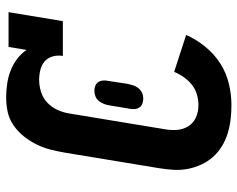

<svg xmlns="http://www.w3.org/2000/svg" viewBox="-96 -688 791 640"><g transform="rotate(-90 300.0 -367.5)"><path d="M270 8Q245 8 221 5Q197 2 174.5 -5Q152 -12 132 -24.5Q112 -37 97 -54Q82 -71 72 -92.5Q62 -114 57.5 -137.5Q53 -161 54.5 -185.5Q56 -210 60 -234L112 -549Q116 -572 122 -595.5Q128 -619 139 -641.5Q150 -664 166 -684Q182 -704 203 -718.5Q224 -733 248 -738Q272 -743 296 -743Q319 -743 342 -739.5Q365 -736 385.5 -728Q406 -720 424 -706.5Q442 -693 454 -675L464 -735H580L550 -554H434Q437 -571 432.5 -587.5Q428 -604 416 -614.5Q404 -625 387.5 -629Q371 -633 354 -633Q334 -633 313.5 -626.5Q293 -620 277.5 -605Q262 -590 253.5 -570.5Q245 -551 242 -531L190 -216Q186 -195 187.5 -174Q189 -153 199.5 -136Q210 -119 229 -110.5Q248 -102 270 -102Q287 -102 305 -107Q323 -112 337.5 -123.5Q352 -135 363 -150.5Q374 -166 381 -183L504 -143Q489 -109 464.5 -79Q440 -49 408.5 -29Q377 -9 341 -0.5Q305 8 270 8ZM292 -286Q283 -286 275 -289Q267 -292 262.5 -298.5Q258 -305 257 -314Q256 -323 258 -331L269 -397Q270 -406 273.5 -415.5Q277 -425 283 -433Q289 -441 298.5 -445Q308 -449 317 -449Q326 -449 334 -446Q342 -443 346.5 -436.5Q351 -430 352 -421Q353 -412 351 -404L341 -338Q339 -329 336 -319.5Q333 -310 326.5 -302Q320 -294 311 -290Q302 -286 292 -286Z"/></g></svg>

Font: Iosevka Curly Slab XBdEx
Style: Italic
Weight: 800
Width: 7
Italic angle: -9°
Monospace: yes
Designer: Belleve Invis
Foundry: Belleve Invis
Version: Version 11.1.0; ttfautohint (v1.8.3)